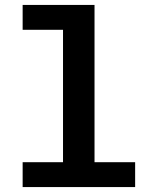

<svg xmlns="http://www.w3.org/2000/svg" viewBox="-20 -760 640 780"><path d="M72 0C72 0 529 0 529 0C529 0 529 -101 529 -101C529 -101 364 -101 364 -101C364 -101 364 -740 364 -740C364 -740 72 -740 72 -740C72 -740 72 -639 72 -639C72 -639 236 -639 236 -639C236 -639 236 -101 236 -101C236 -101 72 -101 72 -101C72 -101 72 0 72 0Z"/></svg>

Font: IBM Plex Mono Mod
Style: SemiBold
Weight: 500
Designer: Mike Abbink, Paul van der Laan, Pieter van Rosmalen
Foundry: Bold Monday
Version: ""